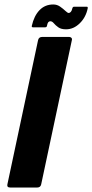

<svg xmlns="http://www.w3.org/2000/svg" viewBox="-20 -838 412 858"><path d="M164 -14Q161 0 146 0H26Q10 0 13 -14L150 -658Q153 -673 169 -673H289Q295 -673 299 -669Q303 -665 301 -658ZM127 -716Q121 -716 122 -722Q132 -767 156.5 -792.5Q181 -818 218 -818Q235 -818 248.5 -808.5Q262 -799 272 -789.5Q282 -780 287 -780Q292 -780 296.5 -785Q301 -790 303 -800Q305 -808 311 -808H368Q373 -808 372 -801Q364 -761 336.5 -734Q309 -707 275 -707Q253 -707 240.5 -716Q228 -725 220.5 -734Q213 -743 205 -743Q199 -743 195.5 -738.5Q192 -734 190 -723Q189 -716 182 -716Z"/></svg>

Font: Glory ExtraBold
Style: Italic
Weight: 800
Italic angle: -12°
Version: Version 1.011